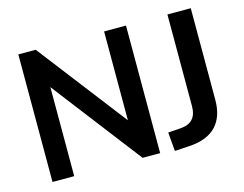

<svg xmlns="http://www.w3.org/2000/svg" viewBox="-98 -860 1301 1025"><g transform="rotate(-15 552.5 -348.0)"><path d="M550 -705H671V0H574L196 -492V0H76V-705H172L550 -214ZM741 -95 811 -100Q900 -106 900 -198V-705H1029V-199Q1029 -105 979.5 -53.5Q930 -2 832 4L750 9Z"/></g></svg>

Font: wassup Sans
Style: Bold
Weight: 700
Version: Version 2.001